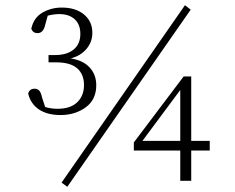

<svg xmlns="http://www.w3.org/2000/svg" viewBox="-20 -693 900 736"><path d="M238 23 216 7 689 -673 711 -656ZM166 -482H192Q236 -482 262 -503Q288 -524 288 -563Q288 -599 266.5 -619Q245 -639 207 -639Q187 -639 163 -633L153 -597Q146 -566 124 -566Q106 -566 100 -583Q109 -625 142.5 -644.5Q176 -664 217 -664Q270 -664 302 -637.5Q334 -611 334 -567Q334 -532 311.5 -505.5Q289 -479 251 -469Q298 -462 323.5 -434.5Q349 -407 349 -366Q349 -311 308.5 -281.5Q268 -252 212 -252Q162 -252 130 -273Q98 -294 88 -334Q93 -353 113 -353Q123 -353 130 -346Q137 -339 141 -320L153 -283Q174 -276 201 -276Q250 -276 276 -301Q302 -326 302 -367Q302 -408 276 -431Q250 -454 195 -454H166ZM493 -116V-147L684 -400H713V-153H784V-116H713V0H671V-116ZM526 -153H671V-348Z"/></svg>

Font: Source Serif Pro Light
Style: Regular
Weight: 300
Designer: Frank Grießhammer
Foundry: Adobe Systems Incorporated
Version: Version 3.001;hotconv 1.0.111;makeotfexe 2.5.65597